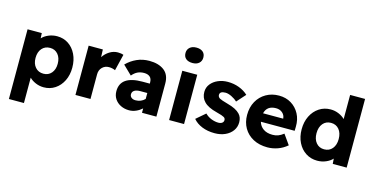

<svg xmlns="http://www.w3.org/2000/svg" viewBox="-93 -1290 3902 1998"><g transform="rotate(15 1857.5 -291.0)"><path d="M71 220V-531H224L227 -475Q253 -504 296.5 -522.5Q340 -541 389 -541Q457 -541 510 -506Q563 -471 593.5 -408.5Q624 -346 624 -265Q624 -186 593.5 -124Q563 -62 509.5 -26.5Q456 9 388 9Q342 9 301 -8.5Q260 -26 233 -53V220ZM349 -127Q402 -127 434.5 -165Q467 -203 467 -265Q467 -328 434.5 -366.5Q402 -405 349 -405Q294 -405 261 -367Q228 -329 228 -265Q228 -203 261 -165Q294 -127 349 -127Z M729 0V-531H882L885 -449Q912 -490 953.5 -516Q995 -542 1042 -542Q1060 -542 1075.5 -539.5Q1091 -537 1103 -532L1060 -355Q1049 -361 1030.5 -365.5Q1012 -370 992 -370Q949 -370 920 -341Q891 -312 891 -265V0Z M1308 10Q1258 10 1217.5 -10Q1177 -30 1153.5 -65.5Q1130 -101 1130 -149Q1130 -314 1367 -314H1446V-326Q1446 -367 1423.5 -386.5Q1401 -406 1361 -406Q1322 -406 1291.5 -391.5Q1261 -377 1233 -344L1137 -437Q1185 -486 1247 -514Q1309 -542 1382 -542Q1482 -542 1541.5 -496.5Q1601 -451 1601 -357V0H1446V-47Q1417 -21 1381.5 -5.5Q1346 10 1308 10ZM1346 -108Q1406 -108 1446 -149V-213H1371Q1330 -213 1307.5 -198.5Q1285 -184 1285 -157Q1285 -135 1302 -121.5Q1319 -108 1346 -108Z M1819 -636Q1773 -636 1747.5 -657.5Q1722 -679 1722 -719Q1722 -756 1748 -779Q1774 -802 1819 -802Q1863 -802 1888.5 -780.5Q1914 -759 1914 -719Q1914 -682 1888.5 -659Q1863 -636 1819 -636ZM1738 0V-531H1899V0Z M2229 10Q2153 10 2093 -14.5Q2033 -39 1997 -82L2095 -166Q2126 -135 2165 -120.5Q2204 -106 2239 -106Q2265 -106 2280 -117.5Q2295 -129 2295 -148Q2295 -168 2278 -178Q2270 -183 2249 -190.5Q2228 -198 2195 -206Q2099 -230 2057 -274Q2016 -315 2016 -378Q2016 -427 2045.5 -464Q2075 -501 2123 -521.5Q2171 -542 2227 -542Q2292 -542 2349 -520.5Q2406 -499 2446 -461L2361 -366Q2335 -391 2298 -409Q2261 -427 2232 -427Q2171 -427 2171 -387Q2171 -366 2192 -352Q2201 -347 2223.5 -339Q2246 -331 2283 -321Q2377 -296 2417 -253Q2449 -220 2449 -165Q2449 -114 2420.5 -74.5Q2392 -35 2342.5 -12.5Q2293 10 2229 10Z M2798 10Q2710 10 2644.5 -25Q2579 -60 2543.5 -121.5Q2508 -183 2508 -262Q2508 -345 2543 -408Q2578 -471 2639.5 -506.5Q2701 -542 2779 -542Q2853 -542 2910 -507.5Q2967 -473 2999.5 -412.5Q3032 -352 3030 -274L3029 -230H2665Q2678 -184 2716.5 -157Q2755 -130 2816 -130Q2849 -130 2876 -140Q2903 -150 2934 -174L3009 -68Q2962 -28 2907.5 -9Q2853 10 2798 10ZM2782 -407Q2685 -407 2664 -321H2881V-323Q2878 -360 2850.5 -383.5Q2823 -407 2782 -407Z M3334 10Q3266 10 3211.5 -25Q3157 -60 3126 -122.5Q3095 -185 3095 -265Q3095 -345 3126 -407.5Q3157 -470 3211.5 -506Q3266 -542 3335 -542Q3381 -542 3422 -524.5Q3463 -507 3490 -480V-740H3651V0H3501L3497 -56Q3471 -27 3427.5 -8.5Q3384 10 3334 10ZM3374 -123Q3429 -123 3461.5 -162Q3494 -201 3494 -265Q3494 -330 3461.5 -369Q3429 -408 3374 -408Q3320 -408 3287.5 -369Q3255 -330 3255 -265Q3255 -201 3287.5 -162Q3320 -123 3374 -123Z"/></g></svg>

Font: Readex Pro
Style: Bold
Weight: 700
Designer: Bonnie Shaver-Troup, Thomas Jockin
Foundry: Lexend
Version: Version 1.203; ttfautohint (v1.8.3)